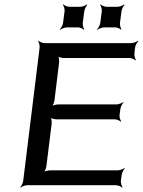

<svg xmlns="http://www.w3.org/2000/svg" viewBox="-20 -846 652 877"><path d="M532 -20 536 -48C537 -57 545 -72 550 -77L549 -79C543 -74 527 -68 518 -68H209C200 -68 183 -64 177 -59L179 -57C185 -62 191 -79 192 -88L216 -281C217 -290 215 -307 210 -312L208 -310C212 -305 229 -301 238 -301H504C513 -301 527 -295 532 -290L534 -292C529 -297 525 -312 526 -321L530 -349C531 -358 539 -373 544 -378L543 -380C537 -375 521 -369 512 -369H246C237 -369 220 -365 214 -360L216 -358C222 -363 228 -380 229 -389L250 -561C251 -570 249 -587 245 -592L242 -590C247 -585 263 -581 272 -581H571C580 -581 595 -575 599 -570L601 -572C597 -577 593 -592 594 -601L597 -629C598 -638 606 -653 612 -658L610 -660C604 -655 589 -649 580 -649H184C175 -649 160 -655 156 -660L154 -658C158 -653 162 -638 161 -629L86 -20C85 -11 78 4 72 9L74 11C79 6 95 0 104 0H510C519 0 533 6 538 11L540 9C536 4 531 -11 532 -20ZM358 -741 365 -795C366 -804 374 -819 379 -824L377 -826C372 -821 356 -815 347 -815H297C288 -815 274 -821 269 -826L267 -824C272 -819 276 -804 275 -795L268 -741C267 -732 259 -717 253 -712L255 -710C261 -715 277 -721 286 -721H336C345 -721 359 -715 363 -710L365 -712C361 -717 357 -732 358 -741ZM528 -741 535 -795C536 -804 544 -819 549 -824L547 -826C542 -821 526 -815 517 -815H467C458 -815 444 -821 439 -826L437 -824C442 -819 446 -804 445 -795L438 -741C437 -732 429 -717 423 -712L425 -710C431 -715 447 -721 456 -721H506C515 -721 529 -715 533 -710L535 -712C531 -717 527 -732 528 -741Z"/></svg>

Font: Gamestation Storm Oblique 
Style: Italic
Weight: 400
Designer: Jonas Hecksher
Foundry: Jonas Hecksher, Playtypeª, e-types AS
Version: Version 1.003